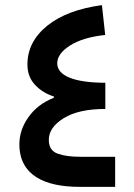

<svg xmlns="http://www.w3.org/2000/svg" viewBox="-20 -725 521 745"><path d="M189 -345.7C147 -329.1 114.3 -304.2 90.8 -271C66.9 -237.8 55.2 -202.6 55.2 -165C55.2 -44.4 154.3 0 287.6 0H426.8V-116.7H290C255.4 -116.7 226.6 -120.6 203.6 -128.9C180.7 -137.2 169.4 -154.8 169.4 -182.6C169.4 -214.8 189 -242.7 227.5 -266.6C266.1 -290.5 319.8 -302.2 388.7 -302.2V-403.8C267.6 -404.3 202.1 -430.7 202.1 -479.5C202.1 -503.9 218.3 -526.9 251 -547.9C283.2 -568.8 329.1 -583 388.2 -589.4L375.5 -705.1C285.2 -692.9 214.8 -666.5 163.6 -625.5C112.3 -584 86.4 -533.7 86.4 -474.6C86.4 -442.9 96.2 -417 115.7 -396C135.3 -375 159.7 -359.9 189 -350.6Z"/></svg>

Font: Estedad SemiBold
Style: Regular
Weight: 600
Designer: Amin Abedi
Version: Version 7.3